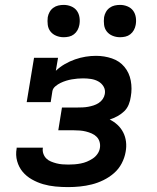

<svg xmlns="http://www.w3.org/2000/svg" viewBox="-20 -756 640 784"><path d="M258 8Q232 8 206 5.5Q180 3 156 -4Q132 -11 110 -23.5Q88 -36 72.5 -54.5Q57 -73 50 -98Q43 -123 48 -150V-153H155V-152Q153 -140 157 -128.5Q161 -117 169 -109Q177 -101 188 -96.5Q199 -92 210.5 -89Q222 -86 234.5 -85Q247 -84 259 -84Q272 -84 284.5 -85Q297 -86 310 -88.5Q323 -91 335 -96Q347 -101 358.5 -108.5Q370 -116 378 -127.5Q386 -139 388 -152Q390 -165 386.5 -177Q383 -189 374.5 -197.5Q366 -206 354.5 -211Q343 -216 331 -219Q319 -222 306.5 -223Q294 -224 281 -224H218L233 -317H296Q307 -317 318 -317.5Q329 -318 340 -320Q351 -322 362 -325.5Q373 -329 383 -335.5Q393 -342 399.5 -351.5Q406 -361 408 -372Q411 -389 403 -402.5Q395 -416 381.5 -423.5Q368 -431 352 -433.5Q336 -436 319 -436Q308 -436 296.5 -435Q285 -434 273.5 -432Q262 -430 250.5 -426.5Q239 -423 227.5 -417.5Q216 -412 206 -403.5Q196 -395 194 -384L187 -339H89L119 -520H217L208 -467Q225 -483 245 -494.5Q265 -506 286.5 -513.5Q308 -521 329.5 -524.5Q351 -528 372 -528Q406 -528 437 -517.5Q468 -507 488 -483Q508 -459 514 -426.5Q520 -394 514 -361Q512 -345 505.5 -329Q499 -313 487 -301.5Q475 -290 459.5 -281.5Q444 -273 428 -268Q446 -259 460 -246Q474 -233 483 -215.5Q492 -198 494.5 -177.5Q497 -157 493 -136Q489 -112 477 -89Q465 -66 445.5 -49Q426 -32 402.5 -20.5Q379 -9 355 -3Q331 3 306.5 5.5Q282 8 258 8ZM470 -604Q454 -604 439.5 -610Q425 -616 416 -627.5Q407 -639 405 -654.5Q403 -670 405 -686Q407 -697 412.5 -707Q418 -717 427.5 -724Q437 -731 448 -733.5Q459 -736 470 -736Q486 -736 500.5 -730Q515 -724 523.5 -712.5Q532 -701 534.5 -685.5Q537 -670 534 -654Q532 -643 526.5 -633Q521 -623 512 -616Q503 -609 492 -606.5Q481 -604 470 -604ZM240 -604Q224 -604 209.5 -610Q195 -616 186 -627.5Q177 -639 175 -654.5Q173 -670 175 -686Q177 -697 182.5 -707Q188 -717 197.5 -724Q207 -731 218 -733.5Q229 -736 240 -736Q256 -736 270.5 -730Q285 -724 293.5 -712.5Q302 -701 304.5 -685.5Q307 -670 304 -654Q302 -643 296.5 -633Q291 -623 282 -616Q273 -609 262 -606.5Q251 -604 240 -604Z"/></svg>

Font: Iosevka Etoile Semibold
Style: Italic
Weight: 600
Italic angle: -9°
Designer: Belleve Invis
Foundry: Belleve Invis
Version: Version 22.1.2; ttfautohint (v1.8.4)